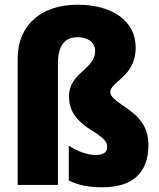

<svg xmlns="http://www.w3.org/2000/svg" viewBox="-20 -785 675 815"><path d="M556 -583C556 -699 453 -765 309 -765C156 -765 55 -679 55 -537V0H226V-517C226 -589 253 -627 309 -627C359 -627 384 -600 384 -569C384 -490 273 -477 273 -377C273 -330 288 -284 362 -236C425 -197 435 -183 435 -159C435 -139 418 -127 386 -127C352 -127 306 -143 272 -167V-19C315 3 361 10 416 10C541 10 610 -51 610 -168C610 -244 575 -287 515 -328C469 -359 448 -376 448 -394C448 -439 556 -459 556 -583Z"/></svg>

Font: Noto Sans Thai Looped Condensed Black
Style: Regular
Weight: 900
Width: 3
Designer: Sasikarn Vongin, Ben Mitchell
Foundry: The Fontpad Ltd
Version: Version 1.001